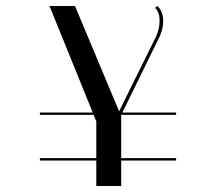

<svg xmlns="http://www.w3.org/2000/svg" viewBox="-20 -620 720 640"><path d="M501 -500Q512 -525 512 -552Q512 -579 497 -594L505 -600Q528 -577 523 -536Q521 -519 513 -500L388 -245H567V-237H384V-93H567V-85H384V0H301V-85H113V-93H301V-216L292 -237H113V-245H289L145 -600H230L377 -249Z"/></svg>

Font: Italiana
Style: Regular
Weight: 400
Designer: Santiago Orozco
Foundry: Santiago Orozco
Version: Version 001.001